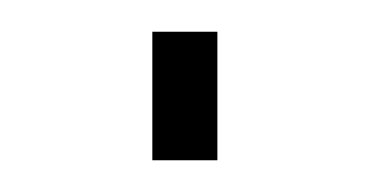

<svg xmlns="http://www.w3.org/2000/svg" viewBox="-20 -371 232 121"><path d="M117 -270H76V-351H117Z"/></svg>

Font: Storia Sans Thin
Style: Regular
Weight: 100
Designer: Accademia di Belle Arti di Urbino and others
Foundry: Accademia di Belle Arti di Urbino and others.
Version: Version 60.001;May 25, 2020;FontCreator 12.0.0.2522 64-bit